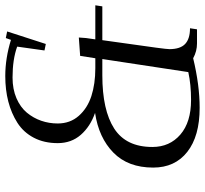

<svg xmlns="http://www.w3.org/2000/svg" viewBox="-44 -704 759 710"><g transform="rotate(-90 335.0 -349.5)"><path d="M69.8 -162.1Q69.8 -254.9 125 -309.1Q180.2 -363.3 272 -377Q221.7 -394.5 190.9 -429.7Q160.2 -464.8 160.2 -515.1Q160.2 -565.4 180.2 -603.5Q200.2 -641.6 235.4 -664.1Q270.5 -686.5 314 -697.8Q357.4 -709 408.2 -709Q474.1 -709 542 -688L548.8 -707L573.2 -702.1L526.9 -559.1L502.9 -564L517.1 -665Q469.7 -682.1 402.8 -682.1Q359.9 -682.1 326.4 -667.7Q293 -653.3 272.9 -629.2Q252.9 -605 242.9 -575.9Q232.9 -546.9 232.9 -515.1Q232.9 -469.2 261 -437.3Q289.1 -405.3 334.2 -390.6Q379.4 -376 437 -376H474.1L482.9 -432.1L550.8 -437L548.8 -410.2L543.9 -376H669.9L666 -350.1H541L513.2 -150.9Q507.8 -110.8 507.8 -102.1Q507.8 -62 526.9 -43.9Q545.9 -25.9 585 -25.9L581.1 0H528.8Q500 0 474.1 -14.2Q374.5 9.8 291 9.8Q186 9.8 127.9 -35.9Q69.8 -81.5 69.8 -162.1ZM146 -165Q146 -101.1 191.9 -61.5Q237.8 -22 319.8 -22Q377 -22 422.9 -32.2L471.2 -350.1H411.1Q282.2 -350.1 214.1 -306.2Q146 -262.2 146 -165Z"/></g></svg>

Font: Dehuti Alt
Style: Italic
Weight: 400
Version: Version 1.2